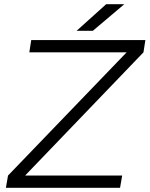

<svg xmlns="http://www.w3.org/2000/svg" viewBox="-20 -890 709 910"><path d="M18 -58 611 -674 660 -642 99 -58ZM8 0 18 -58H559L549 0ZM119 -642 128 -700H669L660 -642ZM343 -744 483 -870H569L420 -744Z"/></svg>

Font: Figtree Light Light
Style: Italic
Weight: 300
Italic angle: -9.5°
Version: Version 2.000